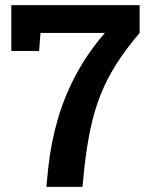

<svg xmlns="http://www.w3.org/2000/svg" viewBox="-20 -731 591 751"><path d="M161.4 0 168.4 -72.3Q179.7 -176 207.2 -268.7Q234.8 -361.3 280.2 -444.5Q325.7 -527.6 390.2 -602.1H138.5L132.9 -531.4H24.2V-710.9H526.1V-602.1Q471.2 -538 433.8 -478.5Q396.4 -418.9 372.3 -357.5Q348.2 -296 333.7 -226.5Q319.1 -156.9 309.7 -72.3L302.7 0Z"/></svg>

Font: Hanuman
Style: Regular
Weight: 400
Designer: Danh Hong
Foundry: Danh Hong
Version: Version 9.000